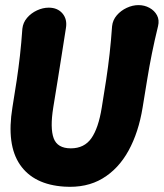

<svg xmlns="http://www.w3.org/2000/svg" viewBox="-20 -712 641 752"><path d="M170.8 -682Q205.4 -682 224.7 -659.3Q244 -636.6 238.2 -602Q229.2 -544 221.4 -495Q213.6 -446 205.9 -397.5Q198.2 -349 188.6 -291Q175.6 -210 190.2 -170.5Q204.8 -131 257.4 -131Q310 -131 337.8 -170.5Q365.6 -210 378.6 -291Q388.2 -349 395.9 -399.9Q403.6 -450.8 409.3 -501.5Q415 -552.2 419 -609.6Q421.6 -633.6 437.5 -652.1Q453.4 -670.6 476.4 -681.3Q499.4 -692 522.4 -692Q545.8 -692 565.4 -681.3Q585 -670.6 594.9 -652.1Q604.8 -633.6 599 -609.6Q585 -552.2 574.8 -501.5Q564.6 -450.8 556.4 -399.9Q548.2 -349 538.6 -291Q522.8 -193.8 483.5 -122.1Q444.2 -50.4 381.4 -12.9Q318.6 24.6 232 19Q112.4 11.4 58.6 -66.6Q4.8 -144.6 28.6 -291Q38.2 -349 45.4 -397.2Q52.6 -445.4 58.1 -493.8Q63.6 -542.2 67.6 -599.6Q70.2 -623.6 86 -642.1Q101.8 -660.6 124.8 -671.3Q147.8 -682 170.8 -682Z"/></svg>

Font: Winky Sans
Style: Italic
Weight: 400
Italic angle: -8.97852°
Designer: Simon Atzbach
Foundry: typofactur
Version: Version 1.205